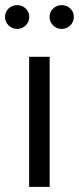

<svg xmlns="http://www.w3.org/2000/svg" viewBox="-30 -726 307 746"><path d="M-10.4 -660.4Q-10.4 -641.3 3.1 -627.5Q16.7 -613.7 36.5 -613.7Q56.6 -613.7 70.1 -627.5Q83.7 -641.3 83.7 -660.4Q83.7 -679.4 70.1 -692.7Q56.6 -706 36.5 -706Q16.7 -706 3.1 -692.7Q-10.4 -679.4 -10.4 -660.4ZM162.6 -660.4Q162.6 -641.3 176.2 -627.5Q189.7 -613.7 209.5 -613.7Q229.6 -613.7 243.3 -627.5Q256.9 -641.3 256.9 -660.4Q256.9 -679.4 243.3 -692.7Q229.6 -706 209.5 -706Q189.7 -706 176.2 -692.7Q162.6 -679.4 162.6 -660.4ZM83.2 -505.4V0H162.9V-505.4Z"/></svg>

Font: Estedad VF
Style: Regular
Weight: 100
Designer: Amin Abedi
Version: Version 7.3